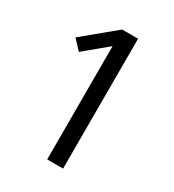

<svg xmlns="http://www.w3.org/2000/svg" viewBox="-178 -838 855 941"><g transform="rotate(30 250.0 -367.5)"><path d="M235 0V-641L106 -534L56 -587L235 -735H325V0Z"/></g></svg>

Font: Iosevka Fixed Medium
Style: Regular
Weight: 500
Monospace: yes
Designer: Belleve Invis
Foundry: Belleve Invis
Version: Version 32.3.0